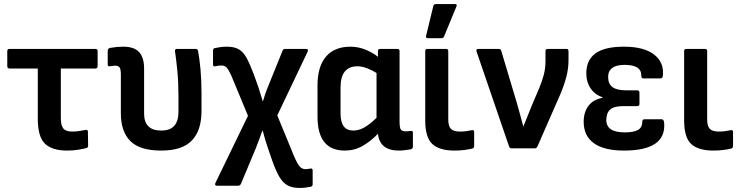

<svg xmlns="http://www.w3.org/2000/svg" viewBox="-20 -734 3663 950"><path d="M312 11Q238 11 202.5 -23Q167 -57 167 -147V-395H28Q16 -395 16 -407V-481Q16 -492 27 -492H452Q463 -492 463 -481V-407Q463 -395 452 -395H281V-149Q281 -113 293.5 -98Q306 -83 337 -83Q356 -83 373.5 -86Q391 -89 404 -91Q415 -93 415 -82L416 -13Q416 -3 406 -1Q390 3 366 7Q342 11 312 11Z M778 11Q672 11 625 -36Q578 -83 578 -173V-364Q578 -391 572 -400Q566 -409 549 -409Q543 -409 536.5 -408Q530 -407 523 -406Q513 -405 513 -415V-484Q513 -494 525 -497Q558 -503 590 -503Q644 -503 668.5 -476Q693 -449 693 -395V-172Q693 -88 778 -88Q863 -88 863 -180V-257Q863 -327 857.5 -383.5Q852 -440 846 -479Q844 -492 855 -492H948Q958 -492 960 -482Q967 -445 972 -391.5Q977 -338 977 -272V-184Q977 -89 929.5 -39Q882 11 778 11Z M1463 196Q1427 196 1403.5 183.5Q1380 171 1362 140.5Q1344 110 1325 55L1305 -3Q1298 -23 1292 -43.5Q1286 -64 1280 -87H1278Q1270 -64 1262.5 -44Q1255 -24 1246 -1L1172 176Q1167 185 1159 185H1054Q1047 185 1045 181Q1043 177 1046 171L1207 -161L1124 -361Q1111 -389 1101.5 -399.5Q1092 -410 1076 -410Q1068 -410 1060.5 -409Q1053 -408 1045 -406Q1034 -403 1034 -416V-484Q1034 -494 1043 -496Q1056 -499 1071.5 -501Q1087 -503 1103 -503Q1140 -503 1162.5 -489.5Q1185 -476 1201.5 -445Q1218 -414 1237 -363L1259 -301Q1264 -285 1269 -268.5Q1274 -252 1280 -233H1281Q1287 -252 1293 -270.5Q1299 -289 1306 -305L1378 -483Q1381 -492 1391 -492H1494Q1508 -492 1502 -478L1352 -163L1435 39Q1452 78 1463.5 90.5Q1475 103 1492 103Q1497 103 1503 102Q1509 101 1516 100Q1527 98 1527 110V178Q1527 188 1517 190Q1490 196 1463 196Z M1686 11Q1551 11 1551 -157V-311Q1551 -405 1593 -454Q1635 -503 1714 -503Q1752 -503 1788 -488.5Q1824 -474 1850 -453V-481Q1850 -492 1861 -492H1946Q1957 -492 1957 -481V-131Q1957 -102 1963.5 -93Q1970 -84 1987 -84Q1994 -84 2000.5 -85Q2007 -86 2014 -86Q2023 -88 2023 -77V-8Q2023 2 2012 5Q1999 7 1983 9Q1967 11 1954 11Q1859 11 1850 -72Q1813 -34 1773.5 -11.5Q1734 11 1686 11ZM1665 -172Q1665 -88 1728 -88Q1755 -88 1782 -103Q1809 -118 1843 -151V-373Q1819 -388 1794.5 -397Q1770 -406 1749 -406Q1665 -406 1665 -302Z M2229 11Q2154 11 2119 -21.5Q2084 -54 2084 -139V-481Q2084 -492 2095 -492H2187Q2198 -492 2198 -481V-143Q2198 -110 2211 -96.5Q2224 -83 2256 -83Q2272 -83 2287 -85Q2302 -87 2315 -90Q2326 -92 2326 -81V-11Q2326 -2 2317 1Q2301 5 2278.5 8Q2256 11 2229 11ZM2097 -545Q2086 -545 2088 -556L2124 -704Q2126 -714 2138 -714H2231Q2244 -714 2238 -701L2177 -553Q2173 -545 2164 -545Z M2511 0Q2503 0 2499 -9L2338 -479Q2334 -492 2347 -492H2447Q2457 -492 2460 -483L2536 -229Q2545 -199 2553 -168.5Q2561 -138 2569 -109H2570Q2580 -134 2590.5 -160Q2601 -186 2611 -211L2648 -298Q2662 -332 2670.5 -363.5Q2679 -395 2679 -432V-480Q2679 -492 2690 -492H2783Q2793 -492 2793 -480V-438Q2793 -394 2781.5 -351Q2770 -308 2750 -262L2639 -9Q2635 0 2626 0Z M3067 11Q2970 11 2919 -25Q2868 -61 2868 -132Q2868 -178 2891 -209.5Q2914 -241 2961 -250V-253Q2924 -265 2902.5 -296.5Q2881 -328 2881 -371Q2881 -437 2926.5 -470Q2972 -503 3067 -503Q3166 -503 3216 -464.5Q3266 -426 3260 -361Q3259 -346 3248 -346H3163Q3153 -346 3153 -360Q3154 -413 3071 -413Q2989 -413 2989 -353Q2989 -319 3010.5 -303Q3032 -287 3079 -287H3133Q3144 -287 3144 -275V-220Q3144 -209 3133 -209H3064Q3018 -209 2999 -192Q2980 -175 2980 -140Q2980 -79 3071 -79Q3115 -79 3136.5 -91Q3158 -103 3158 -131Q3158 -144 3169 -144H3254Q3264 -144 3266 -128Q3279 11 3067 11Z M3510 11Q3435 11 3400 -21.5Q3365 -54 3365 -139V-481Q3365 -492 3376 -492H3468Q3479 -492 3479 -481V-143Q3479 -110 3492 -96.5Q3505 -83 3537 -83Q3553 -83 3568 -85Q3583 -87 3596 -90Q3607 -92 3607 -81V-11Q3607 -2 3598 1Q3582 5 3559.5 8Q3537 11 3510 11Z"/></svg>

Font: Sofia Sans Semi Condensed
Style: Bold
Weight: 700
Designer: Botio Nikoltchev, Ani Petrova
Foundry: lettersoup
Version: Version 4.100; ttfautohint (v1.8.4.7-5d5b)